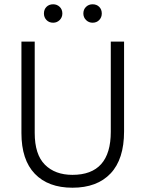

<svg xmlns="http://www.w3.org/2000/svg" viewBox="-20 -868 679 896"><path d="M559 -255Q559 -125 496 -58.5Q433 8 318 8Q205 8 142.5 -57Q80 -122 80 -247V-674H142V-248Q142 -147 189.5 -99.5Q237 -52 318 -52Q497 -52 497 -253V-674H559ZM455 -805Q455 -787 443 -774.5Q431 -762 412 -762Q394 -762 381.5 -774.5Q369 -787 369 -805Q369 -824 381.5 -836Q394 -848 412 -848Q431 -848 443 -836Q455 -824 455 -805ZM271 -805Q271 -787 258.5 -774.5Q246 -762 228 -762Q209 -762 197 -774.5Q185 -787 185 -805Q185 -824 197 -836Q209 -848 228 -848Q246 -848 258.5 -836Q271 -824 271 -805Z"/></svg>

Font: Hind Siliguri Light
Style: Regular
Weight: 300
Designer: Jyotish Sonowal
Foundry: Indian Type Foundry
Version: Version 1.001;PS 1.0;hotconv 1.0.86;makeotf.lib2.5.63406; tt